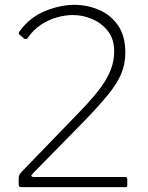

<svg xmlns="http://www.w3.org/2000/svg" viewBox="-20 -772 611 792"><path d="M302 -304Q340 -343 368 -376Q396 -409 414.5 -439.5Q433 -470 442 -499.5Q451 -529 451 -560Q451 -611 425 -644Q399 -677 360 -693.5Q321 -710 280 -710Q250 -710 215.5 -700.5Q181 -691 149 -670Q117 -649 94 -615Q92 -612 87.5 -611Q83 -610 78 -614L63 -627Q57 -632 57 -635Q57 -638 61 -643Q102 -700 165 -726Q228 -752 287 -752Q339 -752 387 -732Q435 -712 466 -668.5Q497 -625 497 -554Q497 -508 480 -467.5Q463 -427 425 -380.5Q387 -334 325 -270L113 -54Q108 -49 110 -45.5Q112 -42 119 -42H496Q505 -42 505 -34V-8Q505 -4 503.5 -2Q502 0 497 0H69Q62 0 59.5 -2.5Q57 -5 57 -12V-32Q57 -40 58 -45Q59 -50 62.5 -55Q66 -60 71 -65Z"/></svg>

Font: Libre Franklin Thin
Style: Regular
Weight: 100
Designer: Pablo Impallari, Rodrigo Fuenzalida, Nhung Nguyen
Foundry: Impallari Type
Version: Version 3.000